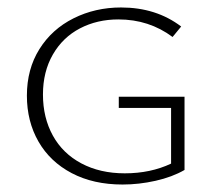

<svg xmlns="http://www.w3.org/2000/svg" viewBox="-20 -488 581 514"><path d="M474 -229V-33Q441 -14 396.5 -4Q352 6 308 6Q230 6 172 -24.5Q114 -55 83 -109Q52 -163 52 -232Q52 -303 85.5 -356.5Q119 -410 177 -439Q235 -468 304 -468Q398 -468 465 -417L442 -389Q379 -436 297 -436Q240 -436 194 -412Q148 -388 121.5 -342Q95 -296 95 -235Q95 -173 121.5 -125Q148 -77 198 -50.5Q248 -24 314 -24Q383 -24 438 -50V-199H298V-229Z"/></svg>

Font: Ysabeau SC Light
Style: Regular
Weight: 300
Designer: Christian Thalmann (Catharsis Fonts)
Version: Version 0.003